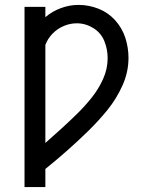

<svg xmlns="http://www.w3.org/2000/svg" viewBox="-20 -763 616 783"><path d="M80 0H165V-74Q211 -111 254.5 -149.5Q298 -188 340 -229Q382 -270 418.5 -315Q455 -360 479.5 -414.5Q504 -469 504 -527Q504 -569 491 -609Q478 -649 449.5 -680.5Q421 -712 381.5 -727.5Q342 -743 300 -743Q264 -743 228.5 -730Q193 -717 165 -693V-735H80ZM165 -180V-580Q175 -606 194.5 -626Q214 -646 240 -657Q266 -668 293 -668Q329 -668 360.5 -648.5Q392 -629 405.5 -595.5Q419 -562 419 -526Q419 -482 400.5 -441Q382 -400 354.5 -365.5Q327 -331 295.5 -300Q264 -269 231 -239Q198 -209 165 -180Z"/></svg>

Font: Iosevka Sparkle
Style: Regular
Weight: 400
Designer: Belleve Invis
Foundry: Belleve Invis
Version: Version 4.5.0; ttfautohint (v1.8.3)